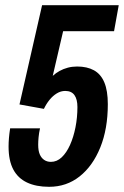

<svg xmlns="http://www.w3.org/2000/svg" viewBox="-20 -707 477 739"><path d="M169 12Q119 12 84 -4.5Q49 -21 31 -55Q13 -89 13 -143Q13 -159 14.5 -176.5Q16 -194 19 -213H134Q130 -195 128.5 -179Q127 -163 127 -150Q127 -127 133 -113Q139 -99 150 -91.5Q161 -84 176 -84Q199 -84 217.5 -101.5Q236 -119 249.5 -149Q263 -179 270.5 -217Q278 -255 278 -295Q278 -325 266.5 -341Q255 -357 231 -357Q214 -357 198.5 -347.5Q183 -338 170.5 -322.5Q158 -307 149 -288L55 -305L142 -687H437L419 -587H223L183 -415Q195 -426 209.5 -434Q224 -442 241 -446.5Q258 -451 277 -451Q315 -451 341.5 -436.5Q368 -422 381.5 -390Q395 -358 395 -306Q395 -211 366 -139.5Q337 -68 286.5 -28Q236 12 169 12Z"/></svg>

Font: Archivo ExtraCondensed
Style: Bold Italic
Weight: 700
Width: 2
Italic angle: -10°
Designer: Hector Gatti
Foundry: Omnibus-Type
Version: Version 2.001